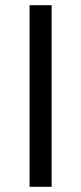

<svg xmlns="http://www.w3.org/2000/svg" viewBox="-20 -720 313 740"><path d="M94 0V-700H179V0Z"/></svg>

Font: REM Medium Light
Style: Regular
Weight: 300
Version: Version 1.005;gftools[0.9.28]